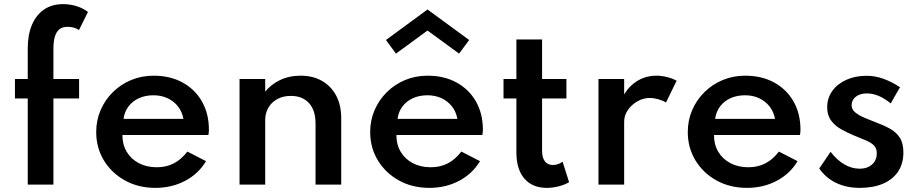

<svg xmlns="http://www.w3.org/2000/svg" viewBox="-20 -895 4458 931"><path d="M114.5 0V-417.5H52.5V-512H114.5V-659.5Q114.5 -726.5 135 -774.8Q155.5 -823 193.8 -849Q232 -875 286.5 -875Q320.5 -875 352 -865Q383.5 -855 406.5 -837L363 -749.5Q339.5 -765 308 -765Q281.5 -765 266.5 -751.8Q251.5 -738.5 245.2 -714.5Q239 -690.5 239 -658V-512H363.5V-417.5H239V0Z M733.5 16Q651.5 16 586.8 -19.5Q522 -55 484.2 -116.5Q446.5 -178 446.5 -255Q446.5 -312 468 -361.5Q489.5 -411 527.5 -448.5Q565.5 -486 616 -507Q666.5 -528 725 -528Q805 -528 865.2 -495Q925.5 -462 959.2 -403Q993 -344 993 -265.5Q993 -259 992.5 -254.8Q992 -250.5 990.5 -240.5H573.5Q573.5 -194 594.5 -158.8Q615.5 -123.5 653.2 -103.8Q691 -84 740 -84Q786.5 -84 822.8 -102.8Q859 -121.5 888.5 -160L979 -113.5Q942.5 -52.5 877.8 -18.2Q813 16 733.5 16ZM579 -318.5H869.5Q863 -353.5 843 -379Q823 -404.5 792.5 -418.8Q762 -433 724.5 -433Q685 -433 654 -419Q623 -405 603.5 -379.5Q584 -354 579 -318.5Z M1141.5 0V-512H1266V-450.5Q1292.5 -484.5 1336.8 -506.2Q1381 -528 1438 -528Q1497 -528 1541.2 -502.8Q1585.5 -477.5 1610 -431.5Q1634.5 -385.5 1634.5 -322.5V0H1510V-296.5Q1510 -360.5 1478.2 -395.2Q1446.5 -430 1390.5 -430Q1352 -430 1324 -414.2Q1296 -398.5 1281 -372.2Q1266 -346 1266 -314V0Z M2062 16Q1980 16 1915.2 -19.5Q1850.5 -55 1812.8 -116.5Q1775 -178 1775 -255Q1775 -312 1796.5 -361.5Q1818 -411 1856 -448.5Q1894 -486 1944.5 -507Q1995 -528 2053.5 -528Q2133.5 -528 2193.8 -495Q2254 -462 2287.8 -403Q2321.5 -344 2321.5 -265.5Q2321.5 -259 2321 -254.8Q2320.5 -250.5 2319 -240.5H1902Q1902 -194 1923 -158.8Q1944 -123.5 1981.8 -103.8Q2019.5 -84 2068.5 -84Q2115 -84 2151.2 -102.8Q2187.5 -121.5 2217 -160L2307.5 -113.5Q2271 -52.5 2206.2 -18.2Q2141.5 16 2062 16ZM1907.5 -318.5H2198Q2191.5 -353.5 2171.5 -379Q2151.5 -404.5 2121 -418.8Q2090.5 -433 2053 -433Q2013.5 -433 1982.5 -419Q1951.5 -405 1932 -379.5Q1912.5 -354 1907.5 -318.5ZM1900 -635 1851.5 -701 2053 -849 2255 -701 2206 -635 2053 -747Z M2631 16Q2561.5 16 2522.8 -29Q2484 -74 2484 -155.5V-417.5H2421.5V-512H2484V-703.5H2608.5V-512H2726.5V-417.5H2608.5V-164Q2608.5 -130.5 2622 -112.8Q2635.5 -95 2660.5 -95Q2686.5 -95 2708 -111L2739.5 -11.5Q2717 1.5 2688 8.8Q2659 16 2631 16Z M2882 0V-512H3006.5V-437.5Q3033.5 -481.5 3074 -504.8Q3114.5 -528 3163 -528Q3188.5 -528 3215.2 -521.2Q3242 -514.5 3261 -503.5L3209.5 -398Q3193 -408 3171.2 -414Q3149.5 -420 3131 -420Q3099 -420 3070.5 -403.5Q3042 -387 3024.2 -361Q3006.5 -335 3006.5 -305V0Z M3602 16Q3520 16 3455.2 -19.5Q3390.5 -55 3352.8 -116.5Q3315 -178 3315 -255Q3315 -312 3336.5 -361.5Q3358 -411 3396 -448.5Q3434 -486 3484.5 -507Q3535 -528 3593.5 -528Q3673.5 -528 3733.8 -495Q3794 -462 3827.8 -403Q3861.5 -344 3861.5 -265.5Q3861.5 -259 3861 -254.8Q3860.5 -250.5 3859 -240.5H3442Q3442 -194 3463 -158.8Q3484 -123.5 3521.8 -103.8Q3559.5 -84 3608.5 -84Q3655 -84 3691.2 -102.8Q3727.5 -121.5 3757 -160L3847.5 -113.5Q3811 -52.5 3746.2 -18.2Q3681.5 16 3602 16ZM3447.5 -318.5H3738Q3731.5 -353.5 3711.5 -379Q3691.5 -404.5 3661 -418.8Q3630.5 -433 3593 -433Q3553.5 -433 3522.5 -419Q3491.5 -405 3472 -379.5Q3452.5 -354 3447.5 -318.5Z M4149 16Q4084.5 16 4034.2 -8.2Q3984 -32.5 3952.5 -78L4007.5 -159Q4037 -120 4073.2 -98.5Q4109.5 -77 4148.5 -77Q4172.5 -77 4191 -85.8Q4209.5 -94.5 4220.5 -111.2Q4231.5 -128 4231.5 -151Q4231.5 -175 4219 -188.5Q4206.5 -202 4181.5 -213Q4156.5 -224 4118.5 -239Q4086.5 -252.5 4057.5 -269Q4028.5 -285.5 4009.8 -310.8Q3991 -336 3991 -375Q3991 -419.5 4015.8 -454Q4040.5 -488.5 4083.8 -508Q4127 -527.5 4182.5 -527.5Q4222.5 -527.5 4263 -513.2Q4303.5 -499 4344 -472L4299 -393.5Q4240.5 -442 4183.5 -442Q4150 -442 4129.8 -426Q4109.5 -410 4109.5 -385Q4109.5 -364.5 4127 -350Q4144.5 -335.5 4170.5 -324.5Q4196.5 -313.5 4222.5 -303.5Q4263.5 -288.5 4294.5 -271.5Q4325.5 -254.5 4343 -227.5Q4360.5 -200.5 4360.5 -155.5Q4360.5 -101.5 4334.8 -63Q4309 -24.5 4261.5 -4.2Q4214 16 4149 16Z"/></svg>

Font: Spartan Thin SemiBold
Style: Regular
Weight: 600
Version: Version 1.004